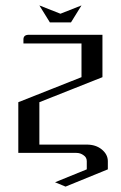

<svg xmlns="http://www.w3.org/2000/svg" viewBox="-20 -567 448 712"><path d="M47.9 0V-188L282.2 -280.8V-405.8H66.9V-420.9Q66.9 -438 86.9 -438H359.9V-280.8L126 -188V-30.8H301.8Q335 -30.8 356.9 -13.2Q379.9 5.4 379.9 30.8V61L223.1 125L184.1 108.9L301.8 61V30.8Q301.8 16.6 290 8.8Q278.3 0 263.2 0ZM126 -546.9 204.1 -516.1 282.2 -546.9 243.2 -483.9H165Z"/></svg>

Font: Hhenum
Style: Regular
Weight: 400
Designer: T. Christopher White
Version: Version 1.0